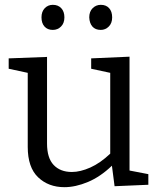

<svg xmlns="http://www.w3.org/2000/svg" viewBox="-20 -767 660 796"><path d="M247 9Q181 9 138 -32Q95 -73 95 -158V-465L16 -482V-525L175 -531V-172Q175 -112 202.5 -83Q230 -54 278 -54Q313 -54 354.5 -72.5Q396 -91 437 -130V-465L358 -482V-525L517 -532V-60L595 -45V-1L455 5L444 -80Q396 -34 344.5 -12.5Q293 9 247 9ZM398 -643Q375 -643 363 -657Q351 -671 350 -695Q350 -719 364 -733Q378 -747 398 -747Q420 -747 432.5 -733Q445 -719 445 -695Q445 -671 431 -657Q417 -643 398 -643ZM199 -643Q177 -643 164.5 -657Q152 -671 152 -695Q152 -719 165.5 -733Q179 -747 199 -747Q221 -747 234 -733Q247 -719 247 -695Q247 -671 233 -657Q219 -643 199 -643Z"/></svg>

Font: Bitter
Style: Regular
Weight: 400
Designer: Sol Matas, and Bitter project Authors
Foundry: Sol Matas
Version: Version 2.001